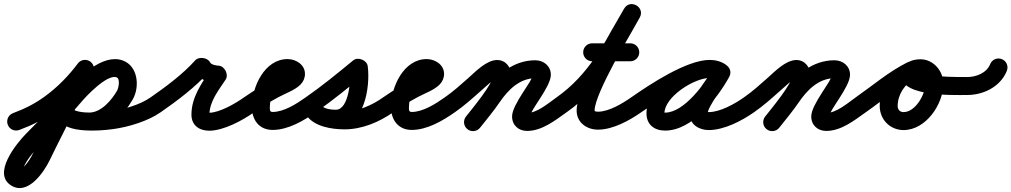

<svg xmlns="http://www.w3.org/2000/svg" viewBox="-65 -602 5068 962"><path d="M31.6 49.2C97.6 24.8 153.8 -3.5 211.4 -45.2C282.4 -96.7 344.6 -159.9 397 -230.1C411.9 -250 407.8 -278.2 387.9 -293C368 -307.9 339.8 -303.8 325 -283.9C277.9 -221 222.3 -164.3 158.6 -118.1C107.6 -81.1 58.6 -56.8 0.4 -35.2C-22.9 -26.6 -34.8 -0.7 -26.2 22.6C-17.6 45.9 8.3 57.8 31.6 49.2ZM321 -277.6C288.5 -214.5 257.6 -150.5 226.5 -86.7C186.2 -3.9 143.3 77.5 103.4 160.5C89.3 189.9 64.8 230.9 36.1 247.9C34.8 248.6 33.4 249.2 32 249.8C29.9 250.8 40.9 252.4 38.9 251.3C37.5 250.4 44 255.7 45.6 259.6C45.6 259.8 50.2 243.2 52.2 238.6C69.3 198.6 100.2 161.3 130.3 130.3C201.8 56.7 276.3 -12.1 342.5 -91.1C367.2 -120.6 471.6 -231.4 519 -214.6C519 -214.6 518.9 -214.6 518.9 -214.6C518.9 -214.6 518.9 -214.6 518.9 -214.6C538.6 -207.6 529.1 -160.8 521.9 -148.3C521.9 -148.3 521.9 -148.4 522 -148.4C522 -148.4 522 -148.4 522 -148.4C494.5 -100.6 442.2 -38 382 -38C382 -38 382.3 -38 382.6 -38C382.9 -38 383.2 -38 383.2 -38C355 -38.7 310.3 -39.1 289.4 -62.2C272.7 -80.6 244.2 -82 225.8 -65.4C207.4 -48.7 206 -20.2 222.6 -1.8C262.9 42.7 323.9 50.5 380.8 52C380.8 52 381.1 52 381.4 52C381.7 52 382 52 382 52C477.5 52 555.3 -25.8 600 -103.6C600 -103.6 600 -103.6 600 -103.6C600.1 -103.6 600.1 -103.7 600.1 -103.7C636.3 -167.1 627 -271.6 549.1 -299.4C549.1 -299.4 549.1 -299.4 549.1 -299.4C549.1 -299.4 549 -299.4 549 -299.4C449.8 -334.6 329.8 -216.1 273.5 -148.9C208.7 -71.6 135.6 -4.4 65.7 67.7C16.3 118.6 -107 269.6 -6.9 328.7C75.1 377.2 154.6 261.8 184.6 199.5C224.3 116.7 267.2 35.3 307.5 -47.3C338.2 -110.5 368.9 -173.9 401 -236.4C412.4 -258.5 403.7 -285.7 381.6 -297C359.5 -308.4 332.3 -299.7 321 -277.6ZM225.9 -65.5C207.4 -48.9 205.9 -20.4 222.5 -1.9C282.8 65.2 422.2 55.4 503.9 44.6C503.9 44.6 504 44.6 504.1 44.6C504.2 44.6 504.4 44.5 504.4 44.5C581.5 33.5 676.6 4.8 740.8 -40.1C761.2 -54.4 766.1 -82.5 751.9 -102.8C737.6 -123.2 709.5 -128.1 689.2 -113.9C636.7 -77.1 554.6 -53.5 491.6 -44.5C491.6 -44.5 491.8 -44.6 491.9 -44.6C492 -44.6 492.1 -44.6 492.1 -44.6C447.8 -38.8 321.9 -25.9 289.5 -62.1C272.9 -80.6 244.4 -82.1 225.9 -65.5Z M740.7 -40C823.5 -97.6 913 -164.8 980.5 -239.9C989.3 -249.8 967.9 -258.3 945.8 -261.3C923.7 -264.4 900.8 -262 906.6 -250.2C928.5 -205.6 978.5 -185.6 1025.6 -183.1C1040.7 -182.3 1036 -206 1025.5 -226.8C1015.1 -247.5 998.8 -265.4 990.4 -252.8C944.5 -183.3 894.2 -114.6 894.2 -27.1C894.2 25.9 933.5 52.9 983.1 52.9C1055.6 52.9 1151.7 0.8 1209.2 -40.4C1229.4 -54.9 1234.1 -83 1219.6 -103.2C1205.1 -123.4 1177 -128.1 1156.8 -113.6C1115.8 -84.2 1034.8 -37.1 983.1 -37.1C981.3 -37.1 979.7 -37.1 977.9 -37.3C970.3 -37.9 977.4 -36.9 981 -32.4C982.2 -30.8 984.2 -24.1 984.2 -27.1C984.2 -93.3 1030.6 -150.3 1065.6 -203.2C1073.9 -215.8 1072.6 -232.8 1065.5 -246.9C1058.4 -261 1045.5 -272.1 1030.4 -272.9C1018.3 -273.6 993.5 -277.4 987.4 -289.8C981.6 -301.7 967.5 -309.2 952.7 -311.2C937.9 -313.3 922.3 -309.9 913.5 -300.1C850.8 -230.1 766.4 -167.5 689.3 -114C668.9 -99.8 663.9 -71.7 678 -51.3C692.2 -30.9 720.3 -25.9 740.7 -40Z M1208.8 -40.1C1248.1 -67.6 1288.9 -93 1331.2 -115.7C1365.7 -134.2 1412.9 -150.3 1440.6 -178.2C1455 -192.8 1463 -211.4 1463 -232C1463 -277.8 1417.8 -306 1376 -306C1260.2 -306 1197 -165.9 1197 -66C1197 -2.3 1232.6 49 1301 49C1378.3 49 1456.9 2.8 1517.9 -40.2C1538.2 -54.5 1543.1 -82.6 1528.8 -102.9C1514.5 -123.2 1486.4 -128.1 1466.1 -113.8C1421.9 -82.7 1357.8 -41 1301 -41C1285.6 -41 1287 -52.2 1287 -66C1287 -112 1317 -216 1376 -216C1384.4 -216 1376.4 -215 1373.8 -225.7C1372.8 -229.5 1373 -232.5 1373 -232C1373 -231.2 1373.3 -236 1375.1 -239.4C1377.2 -243.2 1348.7 -225.6 1343 -222.7C1278.3 -190.4 1216.6 -155.3 1157.2 -113.9C1136.9 -99.7 1131.9 -71.6 1146.1 -51.2C1160.3 -30.9 1188.4 -25.9 1208.8 -40.1Z M1455 -51.3C1469.2 -30.9 1497.2 -25.9 1517.7 -40C1601.9 -98.5 1682.5 -164.6 1761.6 -229.7C1773.6 -239.6 1754.3 -254.6 1732.5 -263.2C1710.7 -271.9 1686.4 -274.2 1688.4 -258.8C1694.1 -213.4 1685.5 -52.1 1617.8 -52.1C1596.3 -52.1 1558.4 -55.5 1544.8 -74.9C1527.6 -99.4 1500.5 -98.8 1482.1 -85.8C1463.7 -72.9 1453.9 -47.7 1471.2 -23.1C1510.9 33.4 1598.5 46.1 1662.5 46.1C1748.7 46.1 1836.6 9.3 1906.2 -40.4C1926.4 -54.8 1931.1 -82.9 1916.6 -103.2C1902.2 -123.4 1874.1 -128.1 1853.8 -113.6C1799.8 -75 1729.7 -43.9 1662.5 -43.9C1633.1 -43.9 1563.8 -47.9 1544.8 -74.9C1527.6 -99.4 1500.5 -98.8 1482.1 -85.8C1463.7 -72.9 1453.9 -47.7 1471.2 -23.1C1503.6 23 1564.3 37.9 1617.8 37.9C1758.8 37.9 1791.2 -162.9 1777.6 -270.1C1775.7 -285.5 1763.4 -297.7 1748.5 -303.6C1733.7 -309.5 1716.4 -309.1 1704.4 -299.2C1627.2 -235.6 1548.6 -171 1466.3 -114C1445.9 -99.8 1440.9 -71.8 1455 -51.3Z M1905.8 -40.1C1945.1 -67.6 1985.9 -93 2028.2 -115.7C2062.7 -134.2 2109.9 -150.3 2137.6 -178.2C2152 -192.8 2160 -211.4 2160 -232C2160 -277.8 2114.8 -306 2073 -306C1957.2 -306 1894 -165.9 1894 -66C1894 -2.3 1929.6 49 1998 49C2075.3 49 2153.9 2.8 2214.9 -40.2C2235.2 -54.5 2240.1 -82.6 2225.8 -102.9C2211.5 -123.2 2183.4 -128.1 2163.1 -113.8C2118.9 -82.7 2054.8 -41 1998 -41C1982.6 -41 1984 -52.2 1984 -66C1984 -112 2014 -216 2073 -216C2081.4 -216 2073.4 -215 2070.8 -225.7C2069.8 -229.5 2070 -232.5 2070 -232C2070 -231.2 2070.3 -236 2072.1 -239.4C2074.2 -243.2 2045.7 -225.6 2040 -222.7C1975.3 -190.4 1913.6 -155.3 1854.2 -113.9C1833.9 -99.7 1828.9 -71.6 1843.1 -51.2C1857.3 -30.9 1885.4 -25.9 1905.8 -40.1Z M2152 -51.4C2166.2 -30.9 2194.2 -25.9 2214.6 -40C2259.8 -71.3 2300.9 -108 2341.9 -144.5C2356.7 -157.6 2414.5 -211.3 2425.7 -211.3C2428.3 -211.3 2420.5 -212 2418.1 -213C2413.3 -215 2408.9 -218.8 2406.6 -223.6C2406.3 -224.3 2406.1 -226.2 2406.1 -224.4C2406.1 -182.9 2300.3 -57.2 2269.5 -17.6C2254.2 2 2257.8 30.3 2277.4 45.5C2297 60.8 2325.3 57.2 2340.5 37.6C2388.5 -24.1 2496.1 -147.4 2496.1 -224.4C2496.1 -265.3 2469.2 -301.3 2425.7 -301.3C2373.4 -301.3 2318.6 -244.3 2282.1 -211.7C2243.8 -177.7 2205.6 -143.2 2163.4 -114C2142.9 -99.8 2137.9 -71.8 2152 -51.4ZM2340.2 38.1C2373.9 -4.2 2408.6 -46 2439.1 -90.6C2480.8 -151.5 2538.4 -210 2617.2 -210C2617.3 -210 2617.3 -210 2616.7 -210.2C2611.8 -212.1 2608 -216.8 2606.2 -221.5C2605.5 -223.4 2605 -229.5 2605 -227.5C2605 -197.6 2500.7 -79.8 2500.7 -18.6C2500.7 25.3 2532.9 54 2576 54C2650.8 54 2716.7 1.1 2775 -40.3C2795.3 -54.7 2800.1 -82.8 2785.7 -103C2771.3 -123.3 2743.2 -128.1 2723 -113.7C2682.4 -85 2626.9 -36 2576 -36C2573.9 -36 2575.2 -36 2576.5 -35.6C2583.2 -33.2 2589.3 -26.5 2590.6 -19.3C2590.7 -18.5 2590.7 -18.4 2590.7 -18.6C2590.7 -49.8 2695 -166.5 2695 -227.5C2695 -271.2 2659 -300 2617.2 -300C2506.9 -300 2424.2 -228.1 2364.9 -141.4C2335.6 -98.6 2302.1 -58.6 2269.8 -18.1C2254.3 1.4 2257.5 29.7 2276.9 45.2C2296.4 60.7 2324.7 57.5 2340.2 38.1Z M2774.8 -40.1C2949 -161.7 3037.8 -332.9 3140.2 -513.8C3154.9 -540 3142.7 -564.1 3123.2 -575.2C3103.6 -586.2 3076.6 -584.3 3061.8 -558.2C3004.9 -457.5 2824.2 -163.2 2824.2 -48.3C2824.2 12 2874.8 47.6 2931.3 47.6C3006.2 47.6 3089.2 1.6 3148.8 -40.1C3169.2 -54.4 3174.1 -82.5 3159.9 -102.8C3145.6 -123.2 3117.5 -128.1 3097.2 -113.9C3054.1 -83.7 2986 -42.4 2931.3 -42.4C2927.4 -42.4 2914.2 -42.3 2914.2 -48.3C2914.2 -133.3 3096.4 -436.4 3140.2 -513.8C3154.9 -540 3142.7 -564.1 3123.2 -575.2C3103.6 -586.2 3076.6 -584.3 3061.8 -558.2C2966.8 -390.2 2885 -226.8 2723.2 -113.9C2702.9 -99.7 2697.9 -71.6 2712.1 -51.2C2726.3 -30.9 2754.4 -25.9 2774.8 -40.1ZM2902 -295C2965.7 -295 3029.3 -295 3093 -295C3117.9 -295 3138 -315.1 3138 -340C3138 -364.9 3117.9 -385 3093 -385C3029.3 -385 2965.7 -385 2902 -385C2877.1 -385 2857 -364.9 2857 -340C2857 -315.1 2877.1 -295 2902 -295Z M3086.1 -51.2C3100.3 -30.9 3128.4 -25.9 3148.8 -40.1C3217.2 -87.9 3406.4 -211.8 3490.6 -211.8C3500.5 -211.8 3511.6 -210.3 3519.8 -204.4C3543.1 -187.8 3567.6 -199.5 3580.2 -219C3592.7 -238.4 3593.3 -265.6 3568.6 -279.9C3542.5 -295.1 3519.9 -301.1 3489.3 -301.1C3362.4 -301.1 3174.1 -169.2 3174.1 -34.2C3174.1 22.9 3213.8 52.3 3267.7 52.3C3403.2 52.3 3529.5 -108.7 3588.5 -216.4C3602.9 -242.7 3590.3 -266.7 3570.6 -277.5C3550.9 -288.3 3524 -285.9 3509.5 -259.6C3472.4 -191.8 3390.3 -109.2 3390.3 -31.6C3390.3 21.7 3437.8 49.7 3486 49.7C3562.9 49.7 3652.4 3.2 3714 -40.2C3734.3 -54.6 3739.1 -82.7 3724.8 -103C3710.4 -123.3 3682.3 -128.1 3662 -113.8C3616.6 -81.7 3543.1 -40.3 3486 -40.3C3477.8 -40.3 3473.3 -45.5 3477.7 -39.1C3479.2 -36.9 3480.3 -29 3480.3 -31.6C3480.3 -68.7 3565.1 -173.7 3588.5 -216.4C3602.9 -242.7 3590.3 -266.6 3570.6 -277.4C3550.9 -288.3 3523.9 -285.9 3509.5 -259.6C3469 -185.6 3362.9 -37.7 3267.7 -37.7C3265.1 -37.7 3262.5 -37.8 3260 -38.1C3254.3 -38.7 3264.1 -26.7 3264.1 -34.2C3264.1 -117.3 3413.8 -211.1 3489.3 -211.1C3504.7 -211.1 3511.3 -209.1 3523.4 -202.1C3548.2 -187.7 3572 -198.3 3583.8 -216.6C3595.6 -235 3595.4 -261 3572.2 -277.6C3548.5 -294.5 3519.5 -301.8 3490.6 -301.8C3375.1 -301.8 3189.2 -178.1 3097.2 -113.9C3076.9 -99.7 3071.9 -71.6 3086.1 -51.2Z M3651 -51.4C3665.2 -30.9 3693.2 -25.9 3713.6 -40C3758.8 -71.3 3799.9 -108 3840.9 -144.5C3855.7 -157.6 3913.5 -211.3 3924.7 -211.3C3927.3 -211.3 3919.5 -212 3917.1 -213C3912.3 -215 3907.9 -218.8 3905.6 -223.6C3905.3 -224.3 3905.1 -226.2 3905.1 -224.4C3905.1 -182.9 3799.3 -57.2 3768.5 -17.6C3753.2 2 3756.8 30.3 3776.4 45.5C3796 60.8 3824.3 57.2 3839.5 37.6C3887.5 -24.1 3995.1 -147.4 3995.1 -224.4C3995.1 -265.3 3968.2 -301.3 3924.7 -301.3C3872.4 -301.3 3817.6 -244.3 3781.1 -211.7C3742.8 -177.7 3704.6 -143.2 3662.4 -114C3641.9 -99.8 3636.9 -71.8 3651 -51.4ZM3839.2 38.1C3872.9 -4.2 3907.6 -46 3938.1 -90.6C3979.8 -151.5 4037.4 -210 4116.2 -210C4116.3 -210 4116.3 -210 4115.7 -210.2C4110.8 -212.1 4107 -216.8 4105.2 -221.5C4104.5 -223.4 4104 -229.5 4104 -227.5C4104 -197.6 3999.7 -79.8 3999.7 -18.6C3999.7 25.3 4031.9 54 4075 54C4149.8 54 4215.7 1.1 4274 -40.3C4294.3 -54.7 4299.1 -82.8 4284.7 -103C4270.3 -123.3 4242.2 -128.1 4222 -113.7C4181.4 -85 4125.9 -36 4075 -36C4072.9 -36 4074.2 -36 4075.5 -35.6C4082.2 -33.2 4088.3 -26.5 4089.6 -19.3C4089.7 -18.5 4089.7 -18.4 4089.7 -18.6C4089.7 -49.8 4194 -166.5 4194 -227.5C4194 -271.2 4158 -300 4116.2 -300C4005.9 -300 3923.2 -228.1 3863.9 -141.4C3834.6 -98.6 3801.1 -58.6 3768.8 -18.1C3753.3 1.4 3756.5 29.7 3775.9 45.2C3795.4 60.7 3823.7 57.5 3839.2 38.1Z M4211.1 -51.2C4225.3 -30.9 4253.4 -25.9 4273.8 -40.1C4354 -96.1 4434.5 -166.2 4522.1 -209C4544.5 -219.9 4553.7 -246.9 4542.8 -269.2C4531.9 -291.6 4504.9 -300.8 4482.6 -289.9C4390.3 -244.8 4306.6 -172.8 4222.2 -113.9C4201.9 -99.7 4196.9 -71.6 4211.1 -51.2ZM4483.4 -290.3C4400 -251.6 4342.7 -163.2 4342.7 -71.2C4342.7 -3.7 4394.1 49.7 4462.2 49.7C4573.9 49.7 4661.6 -79.7 4661.6 -182.5C4661.6 -245.6 4612.2 -305 4547 -305C4509.1 -305 4469.3 -292.3 4455.5 -252.9C4455.5 -252.9 4455.6 -252.9 4455.6 -253C4455.6 -253.1 4455.6 -253.1 4455.6 -253.1C4405.9 -113.8 4711.8 -126.1 4779 -126C4803.8 -126 4824 -146.1 4824 -171C4824 -195.8 4803.9 -216 4779 -216C4715.8 -216.1 4650.6 -216.3 4588 -226.3C4569.9 -229.2 4552.4 -232.7 4536.1 -241.2C4536.2 -241 4536.4 -240.9 4536.5 -240.7C4539.9 -235.9 4541.2 -231.9 4541 -225.8C4540.8 -224.8 4540.6 -223.8 4540.4 -222.9C4540.4 -222.8 4540.4 -222.8 4540.4 -222.9C4540.4 -222.9 4540.4 -223.1 4540.5 -223.1C4541.6 -226.3 4537.3 -217 4534.7 -214.8C4530.5 -211.4 4543 -215 4547 -215C4561.7 -215 4571.6 -195.5 4571.6 -182.5C4571.6 -130.4 4522.3 -40.3 4462.2 -40.3C4443.7 -40.3 4432.7 -53 4432.7 -71.2C4432.7 -128.3 4469.5 -184.6 4521.3 -208.6C4543.8 -219.1 4553.7 -245.8 4543.2 -268.4C4532.7 -290.9 4506 -300.8 4483.4 -290.3Z M4778.5 -126C4861.4 -125 4948.1 -167.2 4979.8 -247.4C4989 -270.5 4977.7 -296.7 4954.6 -305.8C4931.5 -315 4905.3 -303.7 4896.2 -280.6C4878.3 -235.6 4824.5 -215.5 4779.5 -216C4754.7 -216.3 4734.3 -196.4 4734 -171.5C4733.7 -146.7 4753.6 -126.3 4778.5 -126Z"/></svg>

Font: FRB American Cursive Guidelines Arrows Black
Style: Bold Italic
Weight: 900
Italic angle: -25°
Version: Version 2.0;Modular Font Editor K font №1